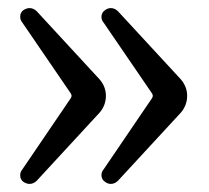

<svg xmlns="http://www.w3.org/2000/svg" viewBox="-20 -594 517 475"><path d="M38 -144Q30 -150 30 -160Q30 -168 34 -173L155 -351Q159 -357 155 -363L34 -540Q30 -545 30 -553Q30 -563 38 -569Q46 -574 53 -574Q63 -574 71 -566L227 -397Q242 -379 242 -357Q242 -334 227 -316L71 -147Q63 -139 53 -139Q46 -139 38 -144ZM240 -144Q231 -150 231 -161Q231 -168 235 -173L356 -351Q360 -357 356 -363L235 -540Q231 -545 231 -552Q231 -563 240 -569Q247 -574 254 -574Q264 -574 272 -566L428 -397Q443 -379 443 -357Q443 -334 428 -316L272 -147Q264 -139 254 -139Q247 -139 240 -144Z"/></svg>

Font: Kiwi Maru Light
Style: Regular
Weight: 300
Designer: Hiroki-Chan
Version: Version 1.100